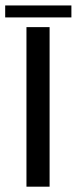

<svg xmlns="http://www.w3.org/2000/svg" viewBox="-48 -702 289 722"><path d="M51.5 0V-600H138.5V0ZM-28.5 -681.5H220.5V-636.5H-28.5Z"/></svg>

Font: Big Shoulders Display Thin SemiBold
Style: Regular
Weight: 600
Version: Version 2.002